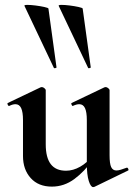

<svg xmlns="http://www.w3.org/2000/svg" viewBox="-20 -751 546 785"><path d="M192 12Q137 12 105.5 -23Q74 -58 74 -113V-260Q74 -293 66.5 -309Q59 -325 43 -325Q32 -325 18 -318Q14 -317 11.5 -323Q9 -329 12 -330L146 -394Q149 -395 151 -395Q156 -395 161.5 -390.5Q167 -386 167 -382V-161Q167 -107 187.5 -80Q208 -53 250 -53Q279 -53 308 -69.5Q337 -86 354 -111L360 -99Q326 -50 284 -19Q242 12 192 12ZM428 -382V-116Q428 -82 434.5 -68Q441 -54 456 -54Q463 -54 473.5 -57Q484 -60 497 -65Q501 -67 504 -61.5Q507 -56 504 -54L366 13Q364 14 361 14Q351 14 343 -11Q335 -36 335 -82V-260Q335 -293 327.5 -309Q320 -325 304 -325Q293 -325 278 -318Q275 -317 272.5 -323Q270 -329 273 -330L407 -394Q409 -395 412 -395Q417 -395 422.5 -390.5Q428 -386 428 -382ZM340 -474Q341 -471 346.5 -472.5Q352 -474 351 -476L318 -716Q317 -719 301 -722.5Q285 -726 265.5 -728.5Q246 -731 232 -731Q218 -731 220 -727ZM200 -474Q201 -471 206.5 -472.5Q212 -474 211 -476L178 -716Q177 -719 161 -722.5Q145 -726 125.5 -728.5Q106 -731 92 -731Q78 -731 80 -727Z"/></svg>

Font: Cormorant Infant Light
Style: Bold
Weight: 700
Version: Version 4.001